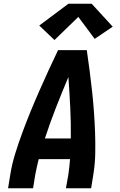

<svg xmlns="http://www.w3.org/2000/svg" viewBox="-20 -1002 640 1022"><path d="M23 0 35 -74Q44 -130 61.5 -186Q79 -242 99.5 -297.5Q120 -353 142.5 -408Q165 -463 189 -517.5Q213 -572 238 -626.5Q263 -681 289 -735H442Q450 -681 457 -626.5Q464 -572 470 -517.5Q476 -463 480 -408Q484 -353 486 -297.5Q488 -242 487 -186Q486 -130 477 -74L465 0H331L344 -74Q347 -94 349 -114Q351 -134 353 -155H186Q181 -135 176.5 -114.5Q172 -94 168 -74L156 0ZM357 -265Q358 -347 354 -429Q350 -511 344 -592Q310 -511 278 -429.5Q246 -348 219 -265ZM270 -789 189 -866 344 -982H468L580 -860L484 -795L397 -912Z"/></svg>

Font: Iosevka Curly XBdEx
Style: Italic
Weight: 800
Width: 7
Italic angle: -9°
Monospace: yes
Designer: Belleve Invis
Foundry: Belleve Invis
Version: Version 11.1.0; ttfautohint (v1.8.3)